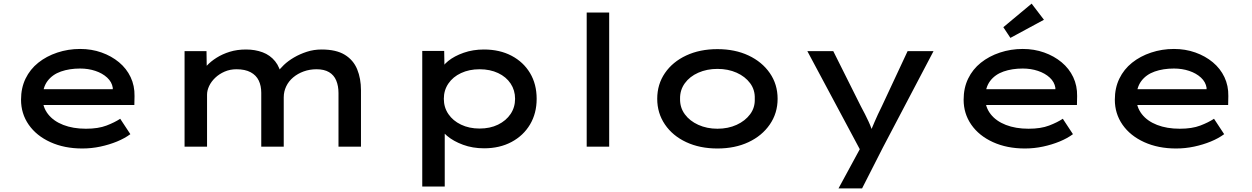

<svg xmlns="http://www.w3.org/2000/svg" viewBox="-20 -809 6907 1059"><path d="M434 10Q335 10 258 -25Q181 -60 138.5 -121Q96 -182 96 -259Q96 -324 121 -375.5Q146 -427 191 -463Q236 -499 296 -519Q356 -539 422 -539Q485 -539 540 -519.5Q595 -500 636.5 -465.5Q678 -431 700.5 -383.5Q723 -336 722 -279L721 -230H193L170 -317H618L602 -303V-325Q597 -357 571 -381Q545 -405 506 -418Q467 -431 422 -431Q363 -431 316 -414.5Q269 -398 242 -362Q215 -326 215 -268Q215 -218 245 -179.5Q275 -141 329 -120Q383 -99 454 -99Q522 -99 567.5 -116.5Q613 -134 643 -154L699 -69Q668 -46 625.5 -28.5Q583 -11 534 -0.5Q485 10 434 10Z M998 0V-527H1119L1121 -392L1086 -399Q1098 -422 1120 -446Q1142 -470 1174.5 -490.5Q1207 -511 1247.5 -523.5Q1288 -536 1337 -536Q1387 -536 1428.5 -520.5Q1470 -505 1497.5 -471Q1525 -437 1533 -384L1500 -391L1508 -407Q1522 -428 1545.5 -450.5Q1569 -473 1601.5 -492Q1634 -511 1672.5 -523.5Q1711 -536 1754 -536Q1834 -536 1881.5 -507Q1929 -478 1950 -427Q1971 -376 1971 -311V0H1847V-296Q1847 -335 1834.5 -365Q1822 -395 1795 -411Q1768 -427 1726 -427Q1688 -427 1655 -415Q1622 -403 1597 -382Q1572 -361 1558.5 -332.5Q1545 -304 1545 -272V0H1421V-297Q1421 -336 1407 -365Q1393 -394 1362.5 -410.5Q1332 -427 1284 -427Q1249 -427 1219 -414Q1189 -401 1167 -380Q1145 -359 1133.5 -334.5Q1122 -310 1122 -287V0Z M2309 220V-528H2430L2432 -407L2411 -416Q2418 -445 2452 -472.5Q2486 -500 2537.5 -518Q2589 -536 2649 -536Q2736 -536 2801.5 -501.5Q2867 -467 2903.5 -406Q2940 -345 2940 -264Q2940 -184 2903.5 -122.5Q2867 -61 2801.5 -26Q2736 9 2650 9Q2587 9 2534 -10.5Q2481 -30 2446 -59.5Q2411 -89 2403 -117L2433 -131V220ZM2625 -100Q2683 -100 2727 -121.5Q2771 -143 2796 -180Q2821 -217 2821 -264Q2821 -311 2796.5 -348Q2772 -385 2727.5 -406Q2683 -427 2625 -427Q2568 -427 2523 -406Q2478 -385 2453 -348Q2428 -311 2428 -264Q2428 -217 2453 -180Q2478 -143 2523 -121.5Q2568 -100 2625 -100Z M3216 0V-740H3340V0Z M3937 10Q3840 10 3765 -25Q3690 -60 3647.5 -122.5Q3605 -185 3605 -264Q3605 -344 3647.5 -406Q3690 -468 3765 -503Q3840 -538 3937 -538Q4034 -538 4108.5 -503Q4183 -468 4226 -406Q4269 -344 4269 -264Q4269 -185 4226 -122.5Q4183 -60 4108.5 -25Q4034 10 3937 10ZM3937 -99Q3996 -99 4043 -120.5Q4090 -142 4117.5 -179Q4145 -216 4143 -264Q4145 -313 4117.5 -350Q4090 -387 4043 -408Q3996 -429 3937 -429Q3879 -429 3831.5 -408Q3784 -387 3757 -349.5Q3730 -312 3731 -264Q3730 -216 3757 -179Q3784 -142 3831.5 -120.5Q3879 -99 3937 -99Z M4605 230 4745 -28 4742 51 4433 -527H4576L4728 -223Q4752 -179 4770.5 -139Q4789 -99 4797 -65L4773 -64Q4786 -95 4803.5 -136Q4821 -177 4844 -223L4986 -527H5129L4850 4L4735 230Z M5633 10Q5534 10 5457 -25Q5380 -60 5337.5 -121Q5295 -182 5295 -259Q5295 -324 5320 -375.5Q5345 -427 5390 -463Q5435 -499 5495 -519Q5555 -539 5621 -539Q5684 -539 5739 -519.5Q5794 -500 5835.5 -465.5Q5877 -431 5899.5 -383.5Q5922 -336 5921 -279L5920 -230H5392L5369 -317H5817L5801 -303V-325Q5796 -357 5770 -381Q5744 -405 5705 -418Q5666 -431 5621 -431Q5562 -431 5515 -414.5Q5468 -398 5441 -362Q5414 -326 5414 -268Q5414 -218 5444 -179.5Q5474 -141 5528 -120Q5582 -99 5653 -99Q5721 -99 5766.5 -116.5Q5812 -134 5842 -154L5898 -69Q5867 -46 5824.5 -28.5Q5782 -11 5733 -0.5Q5684 10 5633 10ZM5553 -600 5514 -659 5670 -789 5738 -700Z M6467 10Q6368 10 6291 -25Q6214 -60 6171.5 -121Q6129 -182 6129 -259Q6129 -324 6154 -375.5Q6179 -427 6224 -463Q6269 -499 6329 -519Q6389 -539 6455 -539Q6518 -539 6573 -519.5Q6628 -500 6669.5 -465.5Q6711 -431 6733.5 -383.5Q6756 -336 6755 -279L6754 -230H6226L6203 -317H6651L6635 -303V-325Q6630 -357 6604 -381Q6578 -405 6539 -418Q6500 -431 6455 -431Q6396 -431 6349 -414.5Q6302 -398 6275 -362Q6248 -326 6248 -268Q6248 -218 6278 -179.5Q6308 -141 6362 -120Q6416 -99 6487 -99Q6555 -99 6600.5 -116.5Q6646 -134 6676 -154L6732 -69Q6701 -46 6658.5 -28.5Q6616 -11 6567 -0.5Q6518 10 6467 10Z"/></svg>

Font: Lexend Peta Medium
Style: Regular
Weight: 500
Designer: Bonnie Shaver-Troup, Thomas Jockin
Foundry: Lexend
Version: Version 1.007